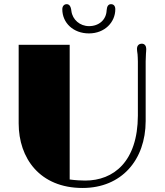

<svg xmlns="http://www.w3.org/2000/svg" viewBox="-20 -910 807 939"><path d="M71.3 -306.6C71.3 -136.2 174.8 9.3 383.8 9.3C574.7 9.3 691.9 -127.9 692.4 -317.9V-609.9C692.4 -622.1 692.9 -634.8 693.8 -647C694.3 -655.8 695.3 -662.6 695.3 -670.4C695.3 -684.1 688.5 -696.3 673.8 -696.3C659.2 -696.3 649.9 -687 649.9 -670.9C649.9 -665.5 650.9 -657.2 652.8 -644C653.3 -634.8 654.3 -622.6 654.3 -608.9V-344.2C653.3 -119.6 535.6 -26.9 396.5 -26.9C380.4 -26.9 347.7 -28.3 320.8 -32.2V-690.9H71.3ZM415 -746.6C492.2 -746.6 543.9 -801.3 543.9 -864.7C543.9 -879.9 536.6 -889.6 522.9 -889.6C509.8 -889.6 502.9 -879.4 501.5 -859.4C499.5 -813 463.9 -782.2 415.5 -782.2C371.1 -782.2 334.5 -813.5 329.1 -856.4C326.7 -879.9 318.4 -889.6 306.2 -889.6C293.5 -889.6 284.7 -879.9 284.7 -864.7C284.7 -798.3 338.4 -746.6 415 -746.6Z"/></svg>

Font: Limelight
Style: Regular
Weight: 400
Designer: Nicole Fally
Foundry: Nicole Fally
Version: Version 1.002